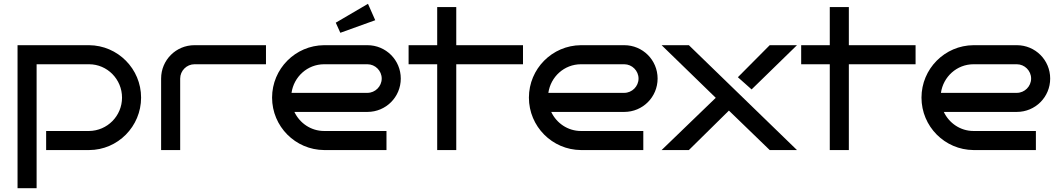

<svg xmlns="http://www.w3.org/2000/svg" viewBox="-20 -787 5554 1007"><path d="M720 -275C720 -426 598 -549 447 -550H72V200H172V-450H447C543 -450 620 -371 620 -275C620 -179 543 -101 447 -100H222V0H447C598 0 720 -124 720 -275Z M1375 -550H1000C903 -550 825 -472 825 -375V0H925V-375C925 -416 959 -450 1000 -450H1375Z M2082 -375C2082 -472 2004 -550 1907 -550H1680C1529 -549 1407 -426 1407 -275C1407 -124 1529 -1 1680 0H2007V-100H1680C1611 -100 1552 -141 1524 -200H1907C2004 -200 2082 -278 2082 -375ZM1509 -300C1521 -384 1592 -450 1680 -450H1907C1948 -450 1982 -416 1982 -375C1982 -334 1948 -300 1907 -300ZM1910 -767 1741 -668 1765 -615 1948 -681Z M2373 -450H2723V-550H2373V-750H2273V-550H2123V-450H2273V0H2373Z M3429 -375C3429 -472 3351 -550 3254 -550H3027C2876 -549 2754 -426 2754 -275C2754 -124 2876 -1 3027 0H3354V-100H3027C2958 -100 2899 -141 2871 -200H3254C3351 -200 3429 -278 3429 -375ZM2856 -300C2868 -384 2939 -450 3027 -450H3254C3295 -450 3329 -416 3329 -375C3329 -334 3295 -300 3254 -300Z M3593 -550H3450L3734 -274L3450 0H3593L3803 -207L4017 0H4160ZM4017 -550 3850 -382 3922 -318 4160 -550Z M4432 -450H4782V-550H4432V-750H4332V-550H4182V-450H4332V0H4432Z M5488 -375C5488 -472 5410 -550 5313 -550H5086C4935 -549 4813 -426 4813 -275C4813 -124 4935 -1 5086 0H5413V-100H5086C5017 -100 4958 -141 4930 -200H5313C5410 -200 5488 -278 5488 -375ZM4915 -300C4927 -384 4998 -450 5086 -450H5313C5354 -450 5388 -416 5388 -375C5388 -334 5354 -300 5313 -300Z"/></svg>

Font: Bruno Ace
Style: Regular
Weight: 400
Designer: Astigmatic (AOETI)
Foundry: Astigmatic (AOETI)
Version: Version 1.000